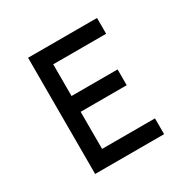

<svg xmlns="http://www.w3.org/2000/svg" viewBox="-185 -1047 1235 1234"><g transform="rotate(-30 432.5 -430.0)"><path d="M176.8 1H688.5V-116.2H295.9V-391.6H637.7V-508.8H295.9V-744.1H688.5V-861.3H176.8Z"/></g></svg>

Font: OCR-B
Style: Regular
Weight: 400
Version: 1.1